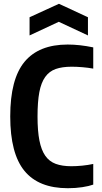

<svg xmlns="http://www.w3.org/2000/svg" viewBox="-20 -984 539 1013"><path d="M338 9Q184 9 109 -82.5Q34 -174 34 -370Q34 -567 109.5 -658Q185 -749 337 -749Q400 -749 472 -734V-622Q445 -627 414.5 -629.5Q384 -632 358 -632Q308 -632 274 -620Q240 -608 218.5 -578Q197 -548 187.5 -497.5Q178 -447 178 -369Q178 -293 188 -242.5Q198 -192 219 -162Q240 -132 274 -119.5Q308 -107 356 -107Q383 -107 413.5 -110Q444 -113 472 -119V-10Q450 -2 414.5 3.5Q379 9 338 9ZM136 -893 291 -964 444 -893V-797L290 -869L136 -797Z"/></svg>

Font: Encode Sans Compressed
Style: Bold
Weight: 700
Designer: Pablo Impallari, Andres Torresi
Foundry: Pablo Impallari, Andres Torresi
Version: Version 1.000; ttfautohint (v1.00) -l 8 -r 50 -G 200 -x 14 -